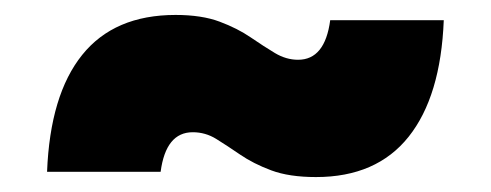

<svg xmlns="http://www.w3.org/2000/svg" viewBox="-20 -466 657 257"><path d="M574 -439Q570 -337 527 -283Q484 -229 403 -229Q367 -229 343 -238Q319 -247 301.5 -259Q284 -271 269.5 -280Q255 -289 238 -289Q202 -289 195 -236H43Q47 -339 90 -392.5Q133 -446 215 -446Q250 -446 274 -437Q298 -428 315.5 -416Q333 -404 348 -395Q363 -386 379 -386Q415 -386 422 -439Z"/></svg>

Font: Work Sans ExtraBold
Style: Regular
Weight: 800
Designer: Wei Huang
Foundry: Wei Huang
Version: Version 2.012; ttfautohint (v1.8.3)